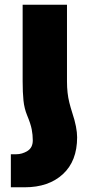

<svg xmlns="http://www.w3.org/2000/svg" viewBox="-20 -528 384 814"><path d="M76 -183V-508H264V-183ZM76 -183H264Q264 -157 266.5 -135Q269 -113 274 -93Q279 -73 286 -51Q297 -18 302 8Q307 34 307 54Q307 155 246.5 210.5Q186 266 85 266H26V126H48Q74 126 96.5 112Q119 98 119 67Q119 44 114.5 20.5Q110 -3 95 -39Q83 -68 79.5 -102Q76 -136 76 -183Z"/></svg>

Font: Noto Sans Armenian Black
Style: Regular
Weight: 900
Version: Version 2.007